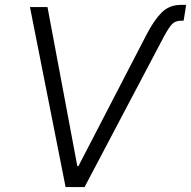

<svg xmlns="http://www.w3.org/2000/svg" viewBox="-20 -756 772 776"><path d="M572.8 -617.2Q603 -675.3 633.8 -705.8Q664.6 -736.3 711.9 -736.3H732.4L722.2 -672.4H713.4Q687.5 -672.4 673.8 -656.7Q660.2 -641.1 643.1 -609.4L321.8 0H245.1L101.1 -727.5H171.9L292.5 -84.5H296.9Z"/></svg>

Font: Inter 16pt Light
Style: Italic
Weight: 300
Italic angle: -9.3988°
Version: Version 4.001;git-66647c0bb